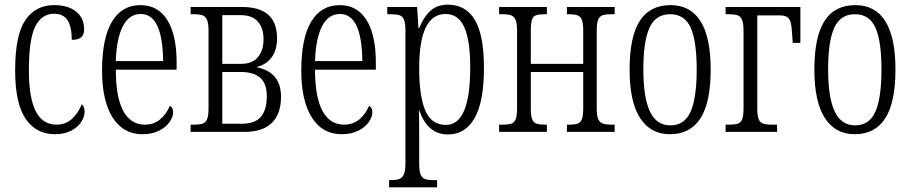

<svg xmlns="http://www.w3.org/2000/svg" viewBox="-20 -566 3908 824"><path d="M45 -264Q45 -416 89 -480Q133 -544 212 -544Q273 -544 307 -516Q341 -488 341 -441Q341 -416 328 -405.5Q315 -395 288 -395Q288 -449 270.5 -478Q253 -507 212 -507Q159 -507 131.5 -452.5Q104 -398 104 -265Q104 -146 133.5 -88.5Q163 -31 222 -31Q262 -31 289 -56Q316 -81 331 -119Q343 -107 343 -86Q343 -65 328.5 -42.5Q314 -20 285 -5Q256 10 215 10Q136 10 90.5 -55.5Q45 -121 45 -264Z M418 -263Q418 -402 460.5 -473Q503 -544 583 -544Q658 -544 698 -480Q738 -416 738 -298V-267H477Q477 -149 509 -90Q541 -31 601 -31Q640 -31 667 -53.5Q694 -76 709 -112Q723 -105 723 -84Q723 -64 707.5 -42Q692 -20 662.5 -5Q633 10 591 10Q509 10 463.5 -61.5Q418 -133 418 -263ZM680 -304Q678 -506 584 -506Q534 -506 507 -453Q480 -400 477 -304Z M798 -31H810Q837 -31 850 -35.5Q863 -40 869 -55Q875 -70 875 -102V-432Q875 -464 869 -479.5Q863 -495 850 -500Q837 -505 810 -505H798V-536H1019Q1169 -536 1169 -402Q1169 -350 1145 -319Q1121 -288 1083 -279V-277Q1186 -256 1186 -151Q1186 -77 1146.5 -38.5Q1107 0 1030 0H798ZM1015 -292Q1063 -292 1087 -321Q1111 -350 1111 -397Q1111 -446 1086.5 -473.5Q1062 -501 1012 -501H934V-292ZM1017 -35Q1074 -35 1099.5 -64.5Q1125 -94 1125 -154Q1125 -207 1097 -232Q1069 -257 1014 -257H934V-35Z M1273 -263Q1273 -402 1315.5 -473Q1358 -544 1438 -544Q1513 -544 1553 -480Q1593 -416 1593 -298V-267H1332Q1332 -149 1364 -90Q1396 -31 1456 -31Q1495 -31 1522 -53.5Q1549 -76 1564 -112Q1578 -105 1578 -84Q1578 -64 1562.5 -42Q1547 -20 1517.5 -5Q1488 10 1446 10Q1364 10 1318.5 -61.5Q1273 -133 1273 -263ZM1535 -304Q1533 -506 1439 -506Q1389 -506 1362 -453Q1335 -400 1332 -304Z M1650 207H1655Q1681 207 1694 202Q1707 197 1713.5 181.5Q1720 166 1720 133V-434Q1720 -466 1714 -481Q1708 -496 1695 -500.5Q1682 -505 1654 -505H1642V-536H1770L1776 -445H1779Q1798 -493 1827 -519.5Q1856 -546 1902 -546Q1979 -546 2018 -480.5Q2057 -415 2057 -274Q2057 -130 2017 -59.5Q1977 11 1903 11Q1815 11 1780 -91H1778Q1779 -64 1779 24V136Q1779 167 1785 182.5Q1791 198 1804 202.5Q1817 207 1842 207H1856V238H1650ZM1998 -276Q1998 -393 1972.5 -449.5Q1947 -506 1892 -506Q1779 -506 1779 -274Q1779 -154 1805 -92Q1831 -30 1894 -30Q1998 -30 1998 -276Z M2122 -31H2135Q2162 -31 2175 -35.5Q2188 -40 2193.5 -55Q2199 -70 2199 -102V-433Q2199 -465 2193 -480Q2187 -495 2174 -500Q2161 -505 2135 -505H2122V-536H2327V-505H2320Q2293 -505 2280.5 -500.5Q2268 -496 2263 -481Q2258 -466 2258 -434V-292H2483V-433Q2483 -465 2477.5 -480Q2472 -495 2459 -500Q2446 -505 2420 -505H2413V-536H2618V-505H2606Q2579 -505 2566 -500.5Q2553 -496 2547 -481Q2541 -466 2541 -434V-102Q2541 -70 2547 -55.5Q2553 -41 2566.5 -36Q2580 -31 2608 -31H2618V0H2413V-31H2420Q2446 -31 2459 -35.5Q2472 -40 2477.5 -55Q2483 -70 2483 -102V-257H2258V-102Q2258 -70 2263.5 -55Q2269 -40 2282 -35.5Q2295 -31 2322 -31H2327V0H2122Z M2682 -268Q2682 -408 2725.5 -476Q2769 -544 2858 -544Q2943 -544 2986.5 -475Q3030 -406 3030 -268Q3030 -126 2986 -58Q2942 10 2855 10Q2772 10 2727 -59.5Q2682 -129 2682 -268ZM2970 -268Q2970 -390 2944 -447.5Q2918 -505 2856 -505Q2794 -505 2767.5 -447Q2741 -389 2741 -268Q2741 -148 2769 -88Q2797 -28 2857 -28Q2918 -28 2944 -87Q2970 -146 2970 -268Z M3094 -31H3106Q3134 -31 3147 -35.5Q3160 -40 3165.5 -55Q3171 -70 3171 -102V-433Q3171 -465 3165 -480Q3159 -495 3146 -500Q3133 -505 3106 -505H3094V-536H3415V-382H3382L3380 -414Q3378 -451 3373.5 -468.5Q3369 -486 3358 -493Q3347 -500 3325 -500H3230V-102Q3230 -69 3236 -54.5Q3242 -40 3255 -35.5Q3268 -31 3296 -31H3315V0H3094Z M3475 -268Q3475 -408 3518.5 -476Q3562 -544 3651 -544Q3736 -544 3779.5 -475Q3823 -406 3823 -268Q3823 -126 3779 -58Q3735 10 3648 10Q3565 10 3520 -59.5Q3475 -129 3475 -268ZM3763 -268Q3763 -390 3737 -447.5Q3711 -505 3649 -505Q3587 -505 3560.5 -447Q3534 -389 3534 -268Q3534 -148 3562 -88Q3590 -28 3650 -28Q3711 -28 3737 -87Q3763 -146 3763 -268Z"/></svg>

Font: Noto Serif CondLight
Style: Regular
Weight: 300
Width: 3
Designer: Monotype Design Team
Foundry: Monotype Imaging Inc.
Version: Version 1.001